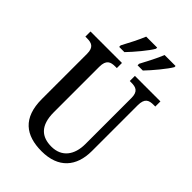

<svg xmlns="http://www.w3.org/2000/svg" viewBox="-269 -1043 1165 1165"><g transform="rotate(45 313.0 -460.5)"><path d="M360 -784V-771H405C444 -811 506 -886 526 -921V-931H432C414 -886 386 -833 360 -784ZM202 -784V-771H247C286 -811 349 -886 368 -921V-931H274C256 -886 228 -833 202 -784ZM317 10C460 10 532 -74 532 -207V-600C532 -661 560 -670 599 -670H613V-714H394V-670H407C446 -670 474 -661 474 -604V-209C474 -116 428 -52 339 -52C257 -52 202 -94 202 -210V-600C202 -661 231 -670 270 -670H283V-714H13V-670H27C65 -670 94 -661 94 -604V-216C94 -53 181 10 317 10Z"/></g></svg>

Font: Noto Serif Devanagari Condensed Medium
Style: Regular
Weight: 500
Width: 3
Designer: Universal Thirst, Indian Type Foundry and the Monotype Design Team
Foundry: Monotype Imaging Inc.
Version: Version 2.004